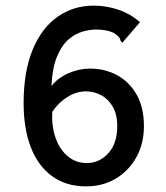

<svg xmlns="http://www.w3.org/2000/svg" viewBox="-20 -652 590 683"><path d="M286 11Q215 11 165 -25.5Q115 -62 89.5 -128.5Q64 -195 64 -285Q64 -396 95.5 -473.5Q127 -551 183.5 -591.5Q240 -632 314 -632Q358 -632 401 -617.5Q444 -603 478 -573L422 -508L416 -500L409 -506Q408 -514 403.5 -519.5Q399 -525 385 -535Q359 -547 321 -547Q300 -547 273.5 -539.5Q247 -532 223 -511Q199 -490 182.5 -450Q166 -410 163 -346Q186 -375 223.5 -391.5Q261 -408 300 -408Q354 -408 397.5 -384Q441 -360 466.5 -314.5Q492 -269 492 -203Q492 -141 465 -92.5Q438 -44 391.5 -16.5Q345 11 286 11ZM289 -72Q333 -72 365 -106.5Q397 -141 397 -203Q397 -246 380.5 -273.5Q364 -301 338.5 -314Q313 -327 287 -327Q251 -327 219 -306.5Q187 -286 166 -254Q163 -205 177 -163.5Q191 -122 220 -97Q249 -72 289 -72Z"/></svg>

Font: Inconsolata SemiExpanded SemiBold
Style: Regular
Weight: 600
Width: 6
Monospace: yes
Designer: Raph Levien, Cyreal, Brenton Simpson
Foundry: Raph Levien, Cyreal, Google
Version: Version 3.001; ttfautohint (v1.8.2.53-6de2)